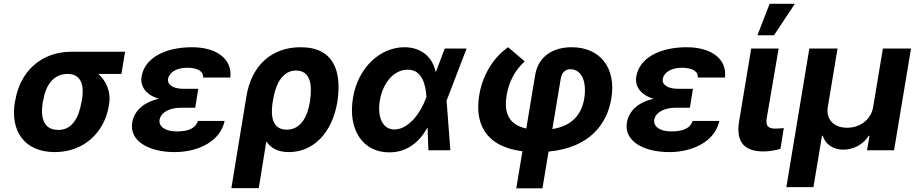

<svg xmlns="http://www.w3.org/2000/svg" viewBox="-20 -806 4922 1030"><path d="M62.5 -269.9 59.7 -258.5C34.8 -105.8 108.3 9.9 274.1 9.9C432.9 9.9 541.2 -98.7 563.9 -238.6L565.3 -248.6C576.3 -313.2 549.7 -371.4 507.5 -409.4H631.4L650.9 -528.4H362.2C196.7 -528.4 87 -416.9 62.5 -269.9ZM209.5 -258.5 212.4 -269.9C224.8 -345.2 264.2 -409.4 342.7 -409.4C418 -409.4 432.2 -345.2 419.7 -269.9L416.9 -258.5C403.4 -175.8 367.5 -109 293.7 -109C212 -109 196.4 -175.8 209.5 -258.5Z M689.3 -148.4C673.3 -51.5 774.1 9.9 917.3 9.9C1042.6 9.9 1162.3 -47.6 1185 -157.3H1041.9C1029.8 -120.4 995.4 -100.9 928.3 -100.9C862.2 -100.9 831 -130 835.9 -163C843.8 -207.4 896.7 -228 949.9 -228H1027.3L1036.6 -285.9L1043.7 -329.5H966.6C907.7 -329.5 876.8 -350.9 881.7 -383.5C887.4 -415.1 923.3 -442.5 984 -442.5C1036.9 -442.5 1071.4 -425.8 1069.6 -389.9H1215.6C1227.3 -492.5 1138.5 -552.6 1010.3 -552.6C867.9 -552.6 756 -496.4 739.7 -395.6C731.2 -345.9 759.2 -297.6 832.4 -276.3C745 -256.4 698.9 -207 689.3 -148.4Z M1301.8 -288.4 1221.2 203.1H1368.3L1408.7 -47.6C1432.9 -11 1470.9 9.9 1529.5 9.9C1664.1 9.9 1762.1 -96.6 1789.4 -257.1L1790.8 -267C1812.9 -423.3 1771.3 -552.6 1592.7 -552.6C1441.4 -552.6 1329.9 -459.9 1301.8 -288.4ZM1441.1 -246.8 1445.7 -274.5C1459.2 -357.2 1496.8 -427.6 1567.8 -427.6C1644.2 -427.6 1655.9 -354 1643.5 -267L1642 -257.1C1630.3 -185.4 1596.6 -110.4 1518.1 -110.4C1441.4 -110.4 1432.5 -182.5 1441.1 -246.8Z M2067.1 11.4C2161.9 12.1 2229.4 -42.6 2271.7 -119.7L2273.8 -120L2278.1 0H2396L2375.7 -266L2377.8 -271.3L2483 -545.5H2365.8L2318.9 -421.2H2317.1C2300.1 -498.9 2241.1 -552.6 2149.1 -552.6C2018.8 -552.6 1899.9 -442.5 1873.6 -280.9C1845.2 -110.1 1926.1 10.7 2067.1 11.4ZM2017.4 -265.6C2033.7 -361.9 2092.3 -432.2 2167.6 -432.2C2244 -432.2 2263.8 -352.3 2267.8 -285.9L2263.8 -275.9C2239 -207.4 2175.4 -111.5 2095.5 -111.5C2033.7 -111.5 2003.2 -176.1 2017.4 -265.6Z M2851.2 -404.5 2803.3 -116.5C2702.8 -138.5 2683.9 -208.5 2697.8 -295.1C2711.3 -372.5 2744.7 -431.5 2795.1 -476.6L2706 -552.6C2634.9 -504.3 2570 -412.6 2550.8 -295.1C2527 -151.6 2577.4 -20.2 2782.7 5.3L2749.6 204.5H2889.9L2922.9 7.1C3141.7 -13.1 3237.2 -139.6 3259.6 -277.7C3286.9 -442.8 3198.5 -552.6 3046.9 -552.6C2941.4 -552.6 2866.8 -499.3 2851.2 -404.5ZM2943.2 -113.6 2987.9 -382.8C2992.5 -414.1 3012.1 -434.7 3038.4 -434.7C3100.9 -434.7 3128.6 -368.6 3114.3 -277.7C3100.1 -193.2 3050.4 -130.7 2943.2 -113.6Z M3343 -148.4C3327.1 -51.5 3427.9 9.9 3571 9.9C3696.4 9.9 3816.1 -47.6 3838.8 -157.3H3695.7C3683.6 -120.4 3649.1 -100.9 3582 -100.9C3516 -100.9 3484.7 -130 3489.7 -163C3497.5 -207.4 3550.4 -228 3603.7 -228H3681.1L3690.3 -285.9L3697.4 -329.5H3620.4C3561.4 -329.5 3530.5 -350.9 3535.5 -383.5C3541.2 -415.1 3577.1 -442.5 3637.8 -442.5C3690.7 -442.5 3725.1 -425.8 3723.4 -389.9H3869.3C3881 -492.5 3792.3 -552.6 3664.1 -552.6C3521.7 -552.6 3409.8 -496.4 3393.5 -395.6C3384.9 -345.9 3413 -297.6 3486.2 -276.3C3398.8 -256.4 3352.6 -207 3343 -148.4Z M4009.9 -545.5 3944.6 -152.7C3926.5 -39.1 3978.7 6.4 4074.2 6.4C4107.6 6.4 4140.3 0.7 4166.9 -7.8L4184.7 -119C4172.9 -117.9 4159.8 -116.1 4141.3 -116.1C4103.7 -116.1 4086.3 -127.1 4093 -170.8L4157 -545.5ZM4043.3 -616.8H4132.1L4244 -785.5H4108.7Z M4198.5 197.8H4343.8L4389.6 -77.4H4393.8C4408 -30.9 4450.6 -3.2 4503.9 -3.2C4559.3 -3.2 4610.1 -30.9 4640.3 -77.4H4644.5L4631.4 0H4776.3L4867.2 -545.5H4716.3L4664.1 -232.2C4653.4 -166.5 4596.6 -120.7 4524.1 -120.7C4452.1 -120.7 4410.2 -166.5 4420.8 -232.2L4473 -545.5H4321.7Z"/></svg>

Font: Magic Ui Pro
Style: Bold Italic
Weight: 700
Italic angle: -9.39999°
Designer: Stefan Endress, Andreas Faust
Version: Version 1.000;FEAKit 1.0